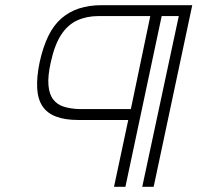

<svg xmlns="http://www.w3.org/2000/svg" viewBox="-20 -722 762 741"><path d="M281 -259H475L420 -1H464L604 -660H670L529 -1H573L722 -702H372Q324 -702 285.5 -689.5Q247 -677 217 -651Q187 -625 166.5 -583Q146 -541 133 -482Q121 -424 123.5 -381.5Q126 -339 144 -312Q162 -285 196.5 -272Q231 -259 281 -259ZM360 -660H560L485 -301H287Q253 -302 227 -310Q201 -318 185.5 -338Q170 -358 167 -393Q164 -428 176 -482Q191 -550 216.5 -588.5Q242 -627 278.5 -643.5Q315 -660 360 -660Z"/></svg>

Font: Advent Pro Light
Style: Italic
Weight: 300
Italic angle: -12°
Version: Version 3.000